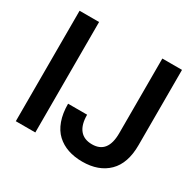

<svg xmlns="http://www.w3.org/2000/svg" viewBox="-150 -847 1043 1024"><g transform="rotate(30 371.5 -335.0)"><path d="M60.1 0V-680.2H180.2V0ZM254.9 -220.2H372.1Q372.1 -159.2 397.7 -127.7Q423.3 -96.2 473.1 -96.2Q569.8 -96.2 569.8 -220.2V-680.2H690.9V-216.8Q690.9 -104.5 632.8 -47.4Q574.7 9.8 474.1 9.8Q425.3 9.8 385.7 -3.7Q346.2 -17.1 316.7 -44.4Q287.1 -71.8 271 -116.5Q254.9 -161.1 254.9 -220.2Z"/></g></svg>

Font: TASA Orbiter Deck SemiBold
Style: Regular
Weight: 600
Designer: Weizhong Zhang
Version: Version 1.000;Glyphs 3.1.2 (3151)